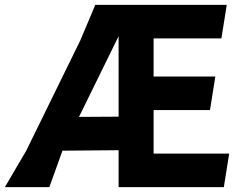

<svg xmlns="http://www.w3.org/2000/svg" viewBox="-89 -770 991 790"><path d="M854 -138 832 0H399V-152L168 -150L114 0H-69L19 -150L242 -605L303 -750H844L822 -612H543V-455H797L775 -317H543V-138ZM399 -290V-621L236 -289Z"/></svg>

Font: Farro
Style: Bold
Weight: 700
Designer: Aceler Chua
Foundry: Grayscale Limited
Version: Version 1.101